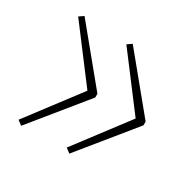

<svg xmlns="http://www.w3.org/2000/svg" viewBox="-98 -571 584 583"><g transform="rotate(30 194.5 -279.5)"><path d="M363 -274 211 -87 195 -99 332 -280 195 -461 211 -472 363 -287ZM194 -274 42 -87 26 -99 163 -280 26 -461 42 -472 194 -287Z"/></g></svg>

Font: Noto Sans Hebrew Thin Thin
Style: Regular
Weight: 250
Version: Version 3.001